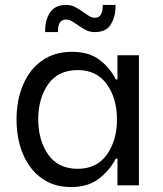

<svg xmlns="http://www.w3.org/2000/svg" viewBox="-20 -751 660 778"><path d="M47 -267Q47 -345 73.5 -407.5Q100 -470 150.5 -505.5Q201 -541 271 -541Q341 -541 384 -508Q427 -475 449 -429H456V-527H543V0H456V-108H449Q425 -61 381 -27Q337 7 268 7Q198 7 148.5 -29Q99 -65 73 -127Q47 -189 47 -267ZM135 -268Q135 -182 175.5 -124.5Q216 -67 295 -67Q372 -67 413 -124.5Q454 -182 454 -267Q454 -352 413 -409.5Q372 -467 295 -467Q216 -467 175.5 -410Q135 -353 135 -268ZM181 -698Q202 -731 248 -731Q267 -731 282.5 -723.5Q298 -716 319 -701Q334 -690 344 -684.5Q354 -679 364 -679Q382 -679 389 -692.5Q396 -706 396 -722Q396 -727 396 -731H448Q448 -725 448 -720Q448 -684 429.5 -652.5Q411 -621 364 -621Q345 -621 329.5 -628.5Q314 -636 293 -651Q277 -662 267.5 -667Q258 -672 248 -672Q215 -672 215 -626Q215 -624 215 -621H163Q163 -625 163 -629Q163 -668 181 -698Z"/></svg>

Font: Lopes Sans
Style: Regular
Weight: 400
Designer: Gabriel Lam, Diego Maldonado
Foundry: TypeRant, Foresti Design
Version: Version 4.000